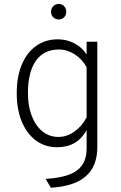

<svg xmlns="http://www.w3.org/2000/svg" viewBox="-20 -718 598 952"><path d="M232.5 213 206 169Q276.5 165 321.5 148.2Q366.5 131.5 388 99.5Q409.5 67.5 409.5 19V-72.5Q363 12 263.5 12Q203 12 158 -21.5Q113 -55 88 -115.2Q63 -175.5 63 -256Q63 -337.5 88 -397.5Q113 -457.5 159 -490.2Q205 -523 267 -523Q311.5 -523 350 -502.5Q388.5 -482 409.5 -447.5V-511H462.5V11.5Q462.5 59 448.2 95Q434 131 405.5 156Q377 181 334 195Q291 209 232.5 213ZM270 -39Q311.5 -39 349.2 -65.8Q387 -92.5 409.5 -136.5V-384.5Q387.5 -425 350.2 -448.8Q313 -472.5 272 -472.5Q197.5 -472.5 158 -416.8Q118.5 -361 118.5 -256Q118.5 -191.5 137.8 -142.5Q157 -93.5 191 -66.2Q225 -39 270 -39ZM271 -621.5Q255 -621.5 244 -632.5Q233 -643.5 233 -659.5Q233 -676 244 -687.2Q255 -698.5 271 -698.5Q287.5 -698.5 298 -687.2Q308.5 -676 308.5 -659.5Q308.5 -643.5 298 -632.5Q287.5 -621.5 271 -621.5Z"/></svg>

Font: Overpass ExtraLight
Style: Regular
Weight: 250
Designer: Delve Withrington, Dave Bailey, Thomas Jockin
Foundry: Delve Fonts LLC
Version: Version 4.000